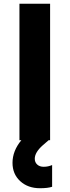

<svg xmlns="http://www.w3.org/2000/svg" viewBox="-20 -750 372 1027"><path d="M248 0H240.2L209 26.9Q166 64.9 166 99.1Q166 118.2 179 130.1Q191.9 142.1 213.9 142.1Q237.3 142.1 258.8 132.8V249Q236.3 256.8 193.8 256.8Q129.4 256.8 88.1 219Q46.9 181.2 46.9 121.1Q46.9 57.1 94.2 0H84V-730H248Z"/></svg>

Font: Sora
Style: Bold
Weight: 700
Designer: Jonathan Barnbrook, Julián Moncada
Foundry: Barnbrook Fonts
Version: Version 2.000